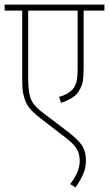

<svg xmlns="http://www.w3.org/2000/svg" viewBox="-20 -642 472 831"><path d="M432 -596H342V-353Q342 -311 338.5 -290.5Q335 -270 322 -249Q311 -230 290 -217.5Q269 -205 244 -197L236 -223Q253 -227 268.5 -235.5Q284 -244 295 -256Q307 -271 311.5 -290Q316 -309 316 -351V-596H102V-308Q102 -259 108 -232Q114 -205 130.5 -186Q147 -167 179 -144L262 -81Q312 -44 332 -16.5Q352 11 352 52Q352 85 339.5 112.5Q327 140 307 169L284 155Q301 132 313 107Q325 82 325 53Q325 21 309 -2.5Q293 -26 246 -60L159 -127Q136 -144 118 -162.5Q100 -181 91 -202Q83 -221 79.5 -242Q76 -263 76 -308V-596H0V-622H432Z"/></svg>

Font: Noto Sans Devanagari UI Condensed Thin
Style: Regular
Weight: 100
Width: 3
Designer: Jelle Bosma - Monotype Design Team
Foundry: Monotype Imaging Inc.
Version: Version 2.004; ttfautohint (v1.8.4.7-5d5b)